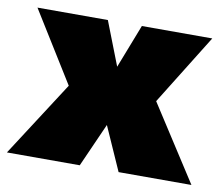

<svg xmlns="http://www.w3.org/2000/svg" viewBox="-62 -574 757 649"><g transform="rotate(10 316.5 -250.0)"><path d="M0 0 166.7 -258.3 16.7 -500H258.3L316.7 -350L375 -500H616.7L466.7 -258.3L633.3 0H383.3L316.7 -150L250 0Z"/></g></svg>

Font: BoonTook
Style: Regular
Weight: 400
Designer: Sungsit Sawaiwan
Foundry: FontUni
Version: Version 3.0